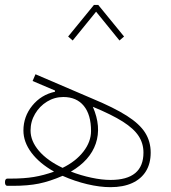

<svg xmlns="http://www.w3.org/2000/svg" viewBox="-30 -753 694 778"><path d="M350.6 -732.9 246.1 -605 264.6 -588.9 359.4 -705.6 454.1 -588.9 472.7 -605 368.2 -732.9ZM0 -29.3Q-4.9 -29.3 -7.3 -25.6Q-9.8 -22 -9.8 -14.6Q-9.8 -7.3 -7.3 -3.7Q-4.9 0 0 0H22Q83 0 127.4 -9Q171.9 -18.1 223.6 -40.5Q272.9 -18.6 323.7 -6.6Q374.5 5.4 417.5 5.4Q469.2 5.4 505.6 -11.2Q542 -27.8 561.3 -59.1Q580.6 -90.3 580.6 -134.8Q580.6 -179.7 558.1 -215.3Q535.6 -251 483.9 -283.9Q432.1 -316.9 343.8 -353.5L113.8 -452.1L102.1 -424.8L192.9 -386.2V-381.3Q136.7 -369.1 100.8 -325Q64.9 -280.8 64.9 -224.1Q64.9 -177.7 97.2 -134.5Q129.4 -91.3 189 -57.6Q147 -42.5 107.2 -35.9Q67.4 -29.3 14.2 -29.3ZM223.6 -72.8Q161.6 -102.1 127.7 -141.8Q93.8 -181.6 93.8 -224.1Q93.8 -260.7 112.1 -291.7Q130.4 -322.8 160.6 -341.3Q190.9 -359.9 226.6 -359.9Q280.3 -359.9 309.6 -324Q338.9 -288.1 338.9 -222.2Q338.9 -178.7 308.1 -138.9Q277.3 -99.1 223.6 -72.8ZM257.3 -57.6Q335 -103 358.2 -171.4Q381.3 -239.7 346.2 -320.3Q422.9 -288.6 467.5 -260.3Q512.2 -231.9 531.7 -201.9Q551.3 -171.9 551.3 -134.8Q551.3 -23.9 418 -23.9Q382.8 -23.9 340.3 -33Q297.9 -42 257.3 -57.6Z"/></svg>

Font: Estedad-FD VF
Style: Regular
Weight: 100
Designer: Amin Abedi
Version: Version 7.3